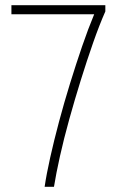

<svg xmlns="http://www.w3.org/2000/svg" viewBox="-20 -720 450 740"><path d="M152 0Q159 -48 173.5 -113Q188 -178 207.5 -251Q227 -324 250 -398.5Q273 -473 296.5 -541.5Q320 -610 343 -665H24V-700H386V-676Q363 -624 339 -555.5Q315 -487 291.5 -411.5Q268 -336 247 -260.5Q226 -185 211 -117.5Q196 -50 188 0Z"/></svg>

Font: Zen Kaku Gothic Antique Light
Style: Regular
Weight: 300
Designer: Yoshimichi Ohira
Foundry: Positype
Version: Version 1.001